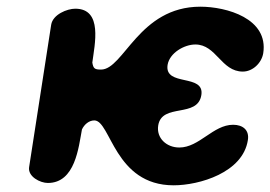

<svg xmlns="http://www.w3.org/2000/svg" viewBox="-20 -547 808 574"><path d="M262 -187C311 -187 322 7 499 7C576 7 706 -31 721 -128C726 -158 706 -174 677 -174C617 -174 576 -106 516 -106C478 -106 447 -134 453 -172C464 -240 571 -193 582 -263C592 -328 471 -287 481 -353C487 -389 531 -414 564 -414C627 -414 641 -333 706 -333C735 -333 762 -358 767 -388C783 -492 657 -527 579 -527C395 -527 350 -339 282 -339C263 -339 259 -342 256 -360C263 -414 288 -521 205 -521C181 -521 138 -504 133 -473L67 -47C63 -19 100 0 123 0C205 0 215 -107 225 -160C232 -175 246 -187 262 -187Z"/></svg>

Font: Asimov Print
Style: Regular
Weight: 500
Designer: Google
Version: Version 2.000980: 2014